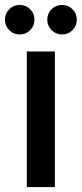

<svg xmlns="http://www.w3.org/2000/svg" viewBox="-34 -760 332 780"><path d="M189 -551V0H75V-551ZM46 -620Q21 -620 3.5 -637.5Q-14 -655 -14 -680Q-14 -705 3.5 -722.5Q21 -740 46 -740Q71 -740 88.5 -722.5Q106 -705 106 -680Q106 -655 88.5 -637.5Q71 -620 46 -620ZM218 -620Q193 -620 175.5 -637.5Q158 -655 158 -680Q158 -705 175.5 -722.5Q193 -740 218 -740Q243 -740 260.5 -722.5Q278 -705 278 -680Q278 -655 260.5 -637.5Q243 -620 218 -620Z"/></svg>

Font: A Bank Premium Med
Style: Regular
Weight: 500
Designer: Ninad Kale (Devanagari), Jonny Pinhorn (Latin), Htun Naung (Myanmar)
Foundry: Indian Type Foundry
Version: 4.004